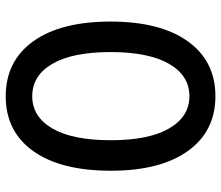

<svg xmlns="http://www.w3.org/2000/svg" viewBox="-72 -706 789 686"><g transform="rotate(90 323.0 -362.5)"><path d="M323.2 12.1Q197.1 11.7 126.8 -86.6Q56.5 -185 56.5 -363.3Q56.8 -540.8 127.5 -639Q198.2 -737.2 323.2 -737.2Q448.2 -737.2 518.8 -639Q589.5 -540.8 589.5 -363.3Q589.5 -184.7 519.4 -86.3Q449.2 12.1 323.2 12.1ZM323.2 -82.7Q396.7 -82.7 438.6 -154.8Q480.5 -226.9 480.5 -363.3Q480.5 -499.3 438.4 -571.7Q396.3 -644.2 323.2 -644.2Q249.6 -644.2 207.7 -571.7Q165.8 -499.3 165.5 -363.3Q165.5 -226.9 207.4 -154.8Q249.3 -82.7 323.2 -82.7Z"/></g></svg>

Font: Inter Zeller Medium
Style: Regular
Weight: 500
Designer: Rasmus Andersson; Joe Bland
Foundry: zeller
Version: Version 3.015;git-dec3a8cb1